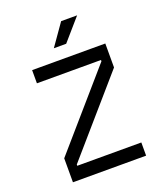

<svg xmlns="http://www.w3.org/2000/svg" viewBox="-181 -1164 1112 1287"><g transform="rotate(-20 375.0 -521.0)"><path d="M114 0V-171L571 -697V-706H114V-800H636V-629L179 -103V-94H636V0ZM301 -888 409 -1042H523L389 -888Z"/></g></svg>

Font: Martian Mono SemiExpanded Light
Style: Regular
Weight: 300
Width: 6
Monospace: yes
Designer: Roman Shamin
Foundry: Evil Martians
Version: Version 0.930